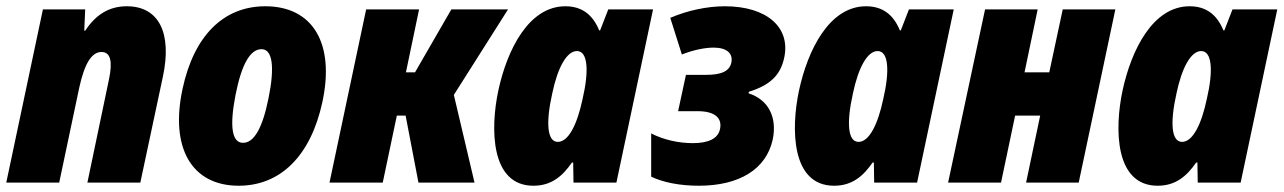

<svg xmlns="http://www.w3.org/2000/svg" viewBox="-28 -583 4098 613"><path d="M-8 0H161L225 -303C242 -381 265 -417 296 -417C325 -417 332 -387 320 -330L251 0H420L492 -338C522 -478 479 -563 377 -563C322 -563 279 -538 244 -485H241L244 -553H109Z M734 10C868 10 964 -86 1001 -256C1042 -444 971 -563 819 -563C685 -563 591 -468 555 -300C514 -111 584 10 734 10ZM748 -127C713 -127 704 -177 724 -280C743 -376 770 -426 807 -426C842 -426 850 -370 829 -268C810 -174 783 -127 748 -127Z M1024 0H1194L1239 -214H1267L1308 0H1487L1421 -280L1594 -553H1413L1297 -352H1268L1310 -553H1141Z M1675 10C1733 10 1768 -21 1798 -64H1802L1803 0H1940L2057 -553H1914L1888 -486H1885C1863 -540 1826 -563 1777 -563C1660 -563 1591 -424 1563 -294C1537 -172 1538 10 1675 10ZM1753 -130C1719 -130 1714 -190 1735 -284C1752 -366 1781 -420 1814 -420C1849 -420 1853 -357 1832 -267C1815 -186 1787 -130 1753 -130Z M2203 10C2333 10 2418 -43 2439 -137C2454 -209 2425 -265 2362 -285L2363 -290C2430 -311 2464 -342 2476 -400C2496 -496 2420 -563 2286 -563C2229 -563 2165 -549 2112 -526L2149 -409C2184 -423 2222 -431 2250 -431C2292 -431 2313 -413 2307 -383C2301 -356 2276 -344 2226 -344H2162L2137 -228H2200C2253 -228 2278 -207 2271 -172C2265 -139 2231 -126 2184 -126C2140 -126 2092 -136 2051 -157V-19C2088 -1 2142 10 2203 10Z M2635 10C2693 10 2728 -21 2758 -64H2762L2763 0H2900L3017 -553H2874L2848 -486H2845C2823 -540 2786 -563 2737 -563C2620 -563 2551 -424 2523 -294C2497 -172 2498 10 2635 10ZM2713 -130C2679 -130 2674 -190 2695 -284C2712 -366 2741 -420 2774 -420C2809 -420 2813 -357 2792 -267C2775 -186 2747 -130 2713 -130Z M2999 0H3168L3213 -214H3293L3248 0H3416L3533 -553H3365L3322 -352H3243L3285 -553H3117Z M3668 10C3726 10 3761 -21 3791 -64H3795L3796 0H3933L4050 -553H3907L3881 -486H3878C3856 -540 3819 -563 3770 -563C3653 -563 3584 -424 3556 -294C3530 -172 3531 10 3668 10ZM3746 -130C3712 -130 3707 -190 3728 -284C3745 -366 3774 -420 3807 -420C3842 -420 3846 -357 3825 -267C3808 -186 3780 -130 3746 -130Z"/></svg>

Font: Noto Sans Condensed Black
Style: Italic
Weight: 900
Width: 3
Italic angle: -12°
Designer: Monotype Design Team
Foundry: Monotype Imaging Inc.
Version: Version 2.013